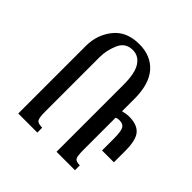

<svg xmlns="http://www.w3.org/2000/svg" viewBox="-188 -878 1032 1032"><g transform="rotate(45 328.0 -362.0)"><path d="M244 -37V0H99V-514Q99 -598 149 -661Q199 -724 296 -724Q384 -724 434.5 -667Q485 -610 485 -496V-403Q497 -406 509 -408Q521 -410 533 -410Q593 -410 620.5 -378.5Q648 -347 648 -264V-178H558V-266Q558 -322 548 -340.5Q538 -359 512 -359Q491 -359 485 -353V-109Q485 -63 492.5 -50Q500 -37 530 -37V0H390V-510Q390 -597 364 -637Q338 -677 294 -677Q238 -677 216 -626Q194 -575 194 -524V-111Q194 -64 202.5 -50.5Q211 -37 244 -37Z"/></g></svg>

Font: Noto Serif Armenian Condensed Regular
Style: Regular
Weight: 400
Width: 3
Designer: Monotype Design Team
Foundry: Monotype Imaging Inc.
Version: Version 1.900